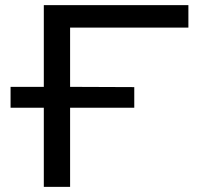

<svg xmlns="http://www.w3.org/2000/svg" viewBox="-20 -725 781 745"><path d="M150 0V-307H21V-388H150V-705H711V-618H252V-388L501 -387V-307H252V0Z"/></svg>

Font: Nunito Sans 7pt Expanded
Style: Regular
Weight: 400
Width: 7
Designer: Vernon Adams
Foundry: Vernon Adams
Version: Version 3.101;gftools[0.9.27]